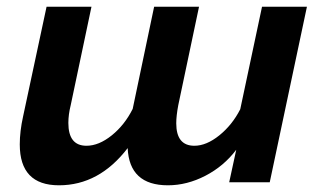

<svg xmlns="http://www.w3.org/2000/svg" viewBox="-20 -544 936 573"><path d="M785 0H664L685 -97Q648 -48 593 -19.5Q538 9 481 9Q366 9 361 -102Q276 9 156 9Q39 9 39 -113Q39 -152 49 -197L119 -524H253L191 -230Q184 -202 184 -177Q184 -109 238 -109Q275 -109 313.5 -140Q352 -171 376 -219L440 -524H574L512 -230Q506 -198 506 -176Q506 -109 560 -109Q596 -109 634.5 -140Q673 -171 697 -218L762 -524H896Z"/></svg>

Font: Raleway-v4020
Style: Bold Italic
Weight: 700
Italic angle: -12°
Designer: Matt McInerney, Pablo Impallari, Rodrigo Fuenzalida
Foundry: Matt McInerney, Pablo Impallari, Rodrigo Fuenzalida
Version: Version 4.020;PS 004.020;hotconv 1.0.88;makeotf.lib2.5.64775